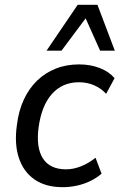

<svg xmlns="http://www.w3.org/2000/svg" viewBox="-20 -767 496 796"><path d="M240 9Q169 9 123 -23Q77 -55 58 -113Q39 -171 50 -248Q57 -307 78.5 -353.5Q100 -400 133.5 -432.5Q167 -465 211 -482.5Q255 -500 308 -500Q355 -500 393.5 -485Q432 -470 455 -443L420 -378Q399 -401 370 -413.5Q341 -426 308 -426Q272 -426 244 -413.5Q216 -401 194.5 -376.5Q173 -352 159.5 -317.5Q146 -283 140 -239Q129 -155 158 -110Q187 -65 254 -65Q285 -65 317 -78Q349 -91 376 -113L401 -47Q382 -30 355.5 -17Q329 -4 299.5 2.5Q270 9 240 9ZM173 -557 302 -747H384L456 -557H395L335 -691L235 -557Z"/></svg>

Font: Nunito Sans 10pt SemiCondensed Medium
Style: Italic
Weight: 500
Width: 4
Italic angle: -9°
Designer: Vernon Adams
Foundry: Vernon Adams
Version: Version 3.101;gftools[0.9.27]